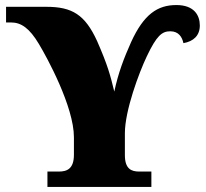

<svg xmlns="http://www.w3.org/2000/svg" viewBox="-20 -741 818 761"><path d="M580 0V-61H532C501 -61 475 -71 475 -126V-213C475 -303 531 -453 562 -518C601 -600 622 -617 655 -617C688 -617 702 -594 707 -570C747 -577 772 -600 772 -640C772 -680 750 -721 679 -721C604 -721 550 -684 500 -575C471 -510 449 -453 433 -378C417 -444 407 -482 365 -578C317 -683 266 -714 164 -714H4V-652H24C64 -652 97 -629 134 -567C166 -514 273 -318 273 -197V-128C273 -72 246 -61 213 -61H168V0Z"/></svg>

Font: UArctic Serif Black
Style: Regular
Weight: 900
Designer: Customization by Puisto advertising & original work Monotype Design Team
Foundry: Monotype Imaging Inc.
Version: Version 2.004